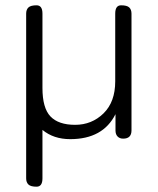

<svg xmlns="http://www.w3.org/2000/svg" viewBox="-20 -515 593 720"><path d="M413.1 -86.9Q366.2 6.8 243.2 6.8Q181.2 6.8 139.2 -27.8V153.8Q139.2 185.1 117.2 185.1Q95.2 185.1 86.7 177Q78.1 168.9 78.1 153.8V-463.9Q78.1 -479 86.7 -487.1Q95.2 -495.1 117.2 -495.1Q139.2 -495.1 139.2 -463.9V-185.1Q139.2 -109.9 169.2 -78.4Q199.2 -46.9 261.7 -46.9Q324.2 -46.9 368.2 -89.8Q412.1 -132.8 412.1 -210V-463.9Q412.1 -495.1 434.1 -495.1Q456.1 -495.1 464.6 -487.1Q473.1 -479 473.1 -463.9V-25.9Q473.1 4.9 441.9 4.9Q428.7 4.9 420.9 -3.2Q413.1 -11.2 413.1 -25.9Z"/></svg>

Font: Nunito-Light
Style: Regular
Weight: 300
Designer: Vernon Adams
Foundry: newtypography
Version: Version 3.000